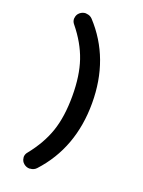

<svg xmlns="http://www.w3.org/2000/svg" viewBox="-181 -894 862 1160"><g transform="rotate(20 250.0 -314.0)"><path d="M205.1 166Q189.5 182.6 166 183.6Q164.1 184.6 162.1 184.6Q141.6 184.6 125 170.9Q108.4 157.2 106.4 135.7Q105.5 132.8 105.5 130.9Q105.5 112.3 118.2 97.7Q191.4 6.8 223.6 -87.9Q255.9 -182.6 255.9 -315.4Q255.9 -446.3 223.6 -541Q191.4 -635.7 118.2 -725.6Q105.5 -740.2 105.5 -758.8Q105.5 -761.7 106.4 -764.6Q108.4 -786.1 125 -799.8Q141.6 -813.5 163.1 -813.5Q164.1 -813.5 166 -812.5Q189.5 -811.5 205.1 -794.9Q382.8 -602.5 382.8 -315.4Q382.8 -27.3 205.1 166Z"/></g></svg>

Font: Gen Jyuu Gothic Monospace Bold
Style: Bold
Weight: 700
Designer: [Source Han Sans]
Ryoko NISHIZUKA  (kana & ideographs); Paul D. Hunt (Latin, Greek & Cyrillic); Wenlong ZHANG  (bopomofo
Version: Version 1.002.20150607